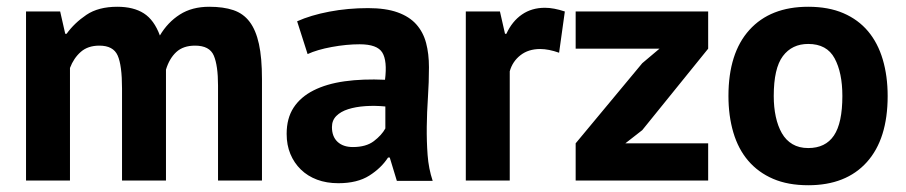

<svg xmlns="http://www.w3.org/2000/svg" viewBox="-20 -534 2679 568"><path d="M341 0V-272Q341 -341 328 -370Q315 -399 274 -399Q240 -399 219 -380.5Q198 -362 187 -333V0H57V-500H158L173 -434H177Q200 -466 235.5 -490Q271 -514 327 -514Q375 -514 405.5 -494.5Q436 -475 453 -429Q476 -468 512 -491Q548 -514 599 -514Q641 -514 670.5 -504Q700 -494 718.5 -469.5Q737 -445 746 -404Q755 -363 755 -300V0H625V-281Q625 -340 612.5 -369.5Q600 -399 557 -399Q522 -399 501.5 -380Q481 -361 471 -328V0Z M859 -471Q899 -489 954 -499.5Q1009 -510 1069 -510Q1121 -510 1156 -497.5Q1191 -485 1211.5 -462Q1232 -439 1240.5 -407Q1249 -375 1249 -335Q1249 -291 1246 -246.5Q1243 -202 1242.5 -159Q1242 -116 1245 -75.5Q1248 -35 1260 1H1154L1133 -68H1128Q1108 -37 1072.5 -14.5Q1037 8 981 8Q946 8 918 -2.5Q890 -13 870 -32.5Q850 -52 839 -78.5Q828 -105 828 -138Q828 -184 848.5 -215.5Q869 -247 907.5 -266.5Q946 -286 999.5 -293.5Q1053 -301 1119 -298Q1126 -354 1111 -378.5Q1096 -403 1044 -403Q1005 -403 961.5 -395Q918 -387 890 -374ZM1024 -99Q1063 -99 1086 -116.5Q1109 -134 1120 -154V-219Q1089 -222 1060.5 -220Q1032 -218 1010 -211Q988 -204 975 -191Q962 -178 962 -158Q962 -130 978.5 -114.5Q995 -99 1024 -99Z M1634 -378Q1603 -389 1578 -389Q1543 -389 1519.5 -370.5Q1496 -352 1488 -323V0H1358V-500H1459L1474 -434H1478Q1495 -471 1524 -491Q1553 -511 1592 -511Q1618 -511 1651 -500Z M1683 -110 1880 -347 1931 -390H1683V-500H2075V-390L1880 -149L1830 -110H2075V0H1683Z M2135 -250Q2135 -377 2197 -445.5Q2259 -514 2371 -514Q2431 -514 2475 -495Q2519 -476 2548 -441.5Q2577 -407 2591.5 -358Q2606 -309 2606 -250Q2606 -123 2544.5 -54.5Q2483 14 2371 14Q2311 14 2267 -5Q2223 -24 2193.5 -58.5Q2164 -93 2149.5 -142Q2135 -191 2135 -250ZM2269 -250Q2269 -217 2275 -189Q2281 -161 2293 -140Q2305 -119 2324.5 -107.5Q2344 -96 2371 -96Q2422 -96 2447 -133Q2472 -170 2472 -250Q2472 -319 2449 -361.5Q2426 -404 2371 -404Q2323 -404 2296 -368Q2269 -332 2269 -250Z"/></svg>

Font: PT Sans
Style: Bold
Weight: 700
Version: Version 2.003W OFL; ttfautohint (v1.6)